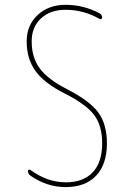

<svg xmlns="http://www.w3.org/2000/svg" viewBox="-20 -760 540 790"><path d="M245.1 -376Q162.1 -418 126 -467.8Q89.8 -517.6 89.8 -589.8Q89.8 -656.2 134.8 -698.2Q179.7 -740.2 250 -740.2Q324.2 -740.2 389.6 -705.1Q399.4 -700.2 400.4 -688.5Q400.4 -684.6 397 -682.1Q393.6 -679.7 390.6 -681.6Q324.2 -719.7 250 -719.7Q186.5 -719.7 148.4 -684.1Q110.4 -648.4 110.4 -589.8Q110.4 -523.4 143.6 -478.5Q176.8 -433.6 254.9 -393.6Q348.6 -345.7 384.3 -297.4Q419.9 -249 419.9 -169.9Q419.9 -84 375.5 -37.1Q331.1 9.8 250 9.8Q172.9 9.8 105.5 -37.1Q95.7 -43.9 94.7 -55.7Q94.7 -59.6 98.1 -61.5Q101.6 -63.5 105.5 -60.5Q175.8 -9.8 250 -9.8Q323.2 -9.8 361.8 -51.3Q400.4 -92.8 400.4 -169.9Q400.4 -243.2 367.2 -287.1Q334 -331.1 245.1 -376Z"/></svg>

Font: Rounded-X Mgen+ 2m thin
Style: Regular
Weight: 100
Designer: [Source Han Sans]
Ryoko NISHIZUKA  (kana & ideographs); Paul D. Hunt (Latin, Greek & Cyrillic); Wenlong ZHANG  (bopomofo
Version: Version 1.059.20150602